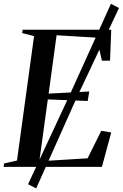

<svg xmlns="http://www.w3.org/2000/svg" viewBox="-36 -904 665 1040"><path d="M-16.5 0 -14 -18.5 56 -34.5 148.5 -708.5 84 -725 86.5 -743H566.5L560 -575.5H516L487 -700L270.5 -713L227.5 -397L447.5 -408.5L439 -357L223 -365.5L177 -30.5L438.5 -46.5L512.5 -195.5L566.5 -186.5L516 0ZM116 94 344 -395.5 565 -883.5 608.5 -860.5 379.5 -374.5 160 116.5Z"/></svg>

Font: Merriweather 144pt Medium
Style: Italic
Weight: 500
Italic angle: -7.8°
Version: Version 2.101